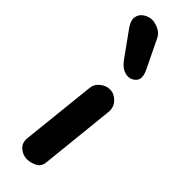

<svg xmlns="http://www.w3.org/2000/svg" viewBox="-309 -948 960 960"><g transform="rotate(45 171.0 -468.0)"><path d="M150.5 0Q120 0 97 -20.8Q74 -41.5 77.5 -75.5L119.5 -471Q122 -502 146 -521.5Q170 -541 197.5 -541Q227 -541 251.2 -516.5Q275.5 -492 271.5 -454L230 -57Q227 -26 201.5 -13Q176 0 150.5 0ZM243 -657Q221.5 -644.5 194.5 -652.8Q167.5 -661 144 -692L46.5 -827.5Q25.5 -858 29.2 -882Q33 -906 52.8 -920.2Q72.5 -934.5 98.5 -936.5Q121 -936.5 146.2 -924.8Q171.5 -913 183 -888.5L255 -740Q269.5 -710 267 -690Q264.5 -670 243 -657Z"/></g></svg>

Font: Edu NSW ACT Cursive
Style: Regular
Weight: 400
Designer: Tina and Corey Anderson, Eben Sorkin, Mirko Velimirovic
Foundry: Sorkin Type Co.
Version: Version 2.000